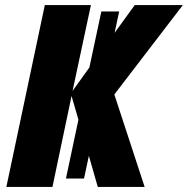

<svg xmlns="http://www.w3.org/2000/svg" viewBox="-20 -734 738 754"><path d="M261 -357 288 -264 239 -33H310L329 -122L364 0H548L429 -363L698 -714H509L430 -605L448 -689H378L331 -469L265 -377L337 -714H156L5 0H186Z"/></svg>

Font: Noto Sans UI SemiCondensed Black
Style: Italic
Weight: 900
Width: 4
Italic angle: -372°
Designer: Monotype Design Team
Foundry: Monotype Imaging Inc.
Version: Version 1.901